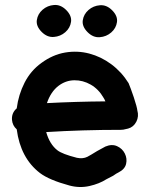

<svg xmlns="http://www.w3.org/2000/svg" viewBox="-20 -745 599 769"><path d="M258 -2Q299 9 338.5 0Q378 -9 406 -27L433 -41Q447 -51 454 -54Q480 -67 485 -88.5Q490 -110 480 -130Q470 -150 449 -159.5Q428 -169 402 -158Q385 -149 369 -140L346 -126L330 -117Q312 -108 288 -113Q229 -128 210 -143Q179 -167 165 -216Q310 -225 464 -225Q474 -225 484 -228L493 -230Q515 -236 526 -257.5Q537 -279 530 -303Q530 -307 526 -322Q522 -337 516 -355Q510 -373 504 -389Q498 -405 495 -412Q467 -457 426 -487.5Q385 -518 337.5 -530.5Q290 -543 240.5 -534.5Q191 -526 146 -493Q103 -462 78.5 -414Q54 -366 47 -311Q26 -293 28 -265Q30 -242 47 -227Q62 -112 140 -52Q177 -24 258 -2ZM168 -332Q183 -377 214 -401Q243 -423 277.5 -423.5Q312 -424 343.5 -406Q375 -388 395 -353Q399 -347 402 -339Q283 -338 168 -332ZM245 -705Q223 -727 196.5 -725Q170 -723 150.5 -706Q131 -689 127.5 -664.5Q124 -640 147 -617Q169 -595 195.5 -597Q222 -599 241.5 -616Q261 -633 264.5 -657.5Q268 -682 245 -705ZM429 -704Q407 -726 380.5 -724Q354 -722 334.5 -705Q315 -688 311.5 -663.5Q308 -639 331 -616Q353 -594 379.5 -596Q406 -598 425.5 -615Q445 -632 448.5 -656.5Q452 -681 429 -704Z"/></svg>

Font: Balsamiq Sans
Style: Bold
Weight: 700
Designer: Michael Angeles
Foundry: Balsamiq SRL
Version: Version 1.020; ttfautohint (v1.8.4.7-5d5b);gftools[0.9.26]